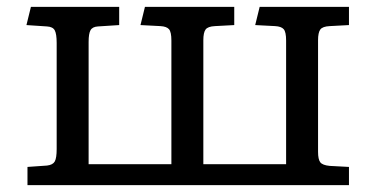

<svg xmlns="http://www.w3.org/2000/svg" viewBox="-20 -539 1093 559"><path d="M60 0V-53L117 -57Q134 -59 139.5 -69Q145 -79 145 -105V-414Q145 -440 139.5 -450.5Q134 -461 117 -462L57 -466L70 -519H327V-466L265 -462Q249 -461 243.5 -451Q238 -441 238 -417V-61H479V-421Q479 -446 472 -454Q465 -462 447 -463L389 -466L402 -519H662V-466L606 -463Q585 -462 578.5 -453Q572 -444 572 -422V-61H813V-421Q813 -446 806 -454Q799 -462 781 -463L723 -466L736 -519H996V-466L940 -463Q919 -462 912.5 -453Q906 -444 906 -422V-97Q906 -75 912.5 -66.5Q919 -58 940 -56L996 -53V0Z"/></svg>

Font: Literata 7pt
Style: Regular
Weight: 400
Designer: Latin by Veronika Burian and Jose Scaglione. Greek by Irene Vlachou. Cyrillic by Vera Evstafieva.
Foundry: TypeTogether
Version: Version 3.002